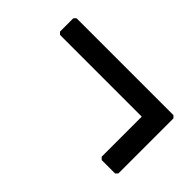

<svg xmlns="http://www.w3.org/2000/svg" viewBox="-45 -505 651 651"><g transform="rotate(45 280.0 -180.0)"><path d="M40 -312 47.9 -319.8H512.2L520 -312V-47.9L512.2 -40H448.2L439.9 -47.9V-240.2H47.9L40 -248Z"/></g></svg>

Font: Yokawerad
Style: Regular
Weight: 500
Designer: gluk
Foundry: gluk
Version: Version 0.79